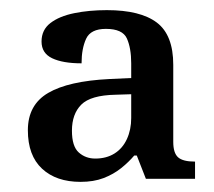

<svg xmlns="http://www.w3.org/2000/svg" viewBox="-20 -739 422 379"><path d="M139 -380Q91 -380 63 -406Q35 -432 35 -482Q35 -532 75 -555.5Q115 -579 196 -583L239 -585V-614Q239 -644 230.5 -663Q222 -682 189 -682Q159 -682 150 -662.5Q141 -643 141 -614Q104 -614 83 -624Q62 -634 62 -657Q62 -680 79.5 -693.5Q97 -707 126.5 -713Q156 -719 191 -719Q257 -719 289.5 -694.5Q322 -670 322 -611V-459Q322 -437 331.5 -428.5Q341 -420 365 -420V-386H268L250 -432H245Q234 -419 219 -407Q204 -395 184.5 -387.5Q165 -380 139 -380ZM168 -426Q190 -426 206 -436Q222 -446 230.5 -464.5Q239 -483 239 -506V-553L208 -552Q159 -551 140.5 -532.5Q122 -514 122 -481Q122 -450 135.5 -438Q149 -426 168 -426Z"/></svg>

Font: Noto Rashi Hebrew
Style: Regular
Weight: 400
Version: Version 1.006